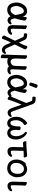

<svg xmlns="http://www.w3.org/2000/svg" viewBox="2021 -2837 1018 5100"><g transform="rotate(90 2530.0 -287.0)"><path d="M248 30Q73 30 49 -183Q47 -197 47 -213Q47 -305 94 -386Q158 -498 275 -498Q341 -498 379.5 -457.5Q418 -417 427 -376Q430 -391 432 -459Q434 -488 461 -488Q480 -488 503 -471Q526 -454 529 -432Q522 -379 503.5 -302Q485 -225 466 -169Q486 -82 511 -66Q524 -59 546 -59Q559 -59 573.5 -72Q588 -85 604 -85Q627 -85 627 -61Q627 -47 613.5 -27.5Q600 -8 575.5 7Q551 22 517 22Q481 22 453.5 -1.5Q426 -25 414 -59Q395 -26 347.5 2Q300 30 248 30ZM240 -57Q332 -57 380 -184L370 -235Q354 -331 334.5 -371Q315 -411 275 -411Q213 -411 174 -337Q139 -273 139 -212Q139 -199 141 -186Q156 -57 240 -57Z M764 23Q647 23 647 -126L651 -254Q656 -397 656 -428L655 -471Q657 -491 680 -491Q693 -491 710 -485Q751 -471 754 -447L755 -442L748 -352L743 -122Q743 -104 744.5 -87.5Q746 -71 756.5 -67.5Q767 -64 780 -64Q820 -64 845 -85Q865 -101 879 -101Q903 -101 903 -74Q903 -55 883.5 -32Q864 -9 832 7Q800 23 764 23Z M1312 173Q1220 173 1170 64L1111 -68L1048 63Q1039 81 1014 152Q1006 173 985 173Q967 173 945.5 152Q924 131 924 115Q924 103 936 83Q944 71 1063 -175L978 -363Q966 -389 957 -398.5Q948 -408 934 -410Q920 -412 892 -412Q864 -412 864 -456Q864 -500 898 -500Q975 -500 1009 -473Q1026 -459 1038 -437Q1050 -415 1112 -277L1170 -398Q1189 -440 1200 -486Q1205 -503 1227 -503Q1243 -503 1268 -484Q1293 -465 1293 -445Q1293 -437 1279 -411.5Q1265 -386 1161 -171L1248 24Q1266 61 1281 75Q1296 89 1316 89Q1342 89 1352 80Q1376 63 1390 63Q1410 63 1412 84Q1412 95 1400.5 116Q1389 137 1365 155Q1341 173 1312 173Z M1499 202Q1481 202 1455.5 190.5Q1430 179 1428 158Q1432 107 1440 -151Q1448 -409 1448 -438L1447 -473Q1449 -496 1475 -496Q1493 -496 1516.5 -483.5Q1540 -471 1543 -450Q1543 -433 1541 -406Q1538 -373 1533 -193Q1533 -60 1623 -60Q1659 -60 1692.5 -88.5Q1726 -117 1729 -173Q1739 -385 1739 -414L1738 -468Q1738 -488 1765 -488Q1782 -488 1807 -476Q1832 -464 1835 -442Q1830 -366 1821 -118Q1821 -51 1850 -51Q1880 -51 1899 -59.5Q1918 -68 1932 -68Q1955 -68 1955 -46Q1955 -32 1939 -16Q1901 25 1846 25Q1755 25 1748 -20Q1740 -7 1700.5 10.5Q1661 28 1619 28Q1538 28 1527 3L1525 130V183Q1525 202 1499 202Z M2226 -555Q2209 -555 2190 -565.5Q2171 -576 2171 -590Q2171 -601 2173 -603L2222 -755Q2228 -776 2255 -776Q2275 -776 2296 -764Q2317 -752 2317 -732Q2317 -727 2253 -572Q2248 -555 2226 -555ZM2170 30Q1995 30 1971 -183Q1969 -197 1969 -213Q1969 -305 2016 -386Q2080 -498 2197 -498Q2263 -498 2301.5 -457.5Q2340 -417 2349 -376Q2352 -391 2354 -459Q2356 -488 2383 -488Q2402 -488 2425 -471Q2448 -454 2451 -432Q2444 -379 2425.5 -302Q2407 -225 2388 -169Q2408 -82 2433 -66Q2446 -59 2468 -59Q2481 -59 2495.5 -72Q2510 -85 2526 -85Q2549 -85 2549 -61Q2549 -47 2535.5 -27.5Q2522 -8 2497.5 7Q2473 22 2439 22Q2403 22 2375.5 -1.5Q2348 -25 2336 -59Q2317 -26 2269.5 2Q2222 30 2170 30ZM2162 -57Q2254 -57 2302 -184L2292 -235Q2276 -331 2256.5 -371Q2237 -411 2197 -411Q2135 -411 2096 -337Q2061 -273 2061 -212Q2061 -199 2063 -186Q2078 -57 2162 -57Z M2972 20Q2889 20 2847 -101L2759 -353Q2730 -285 2688.5 -176.5Q2647 -68 2641.5 -44.5Q2636 -21 2630 -1.5Q2624 18 2601 18Q2583 18 2559.5 -1Q2536 -20 2536 -36Q2536 -48 2544 -65Q2552 -82 2612.5 -229.5Q2673 -377 2716 -474L2678 -582Q2668 -611 2659 -621.5Q2650 -632 2635 -634.5Q2620 -637 2580 -637Q2546 -637 2546 -678Q2546 -726 2581 -726Q2642 -726 2676 -714.5Q2710 -703 2727.5 -678.5Q2745 -654 2758 -615L2932 -126Q2946 -89 2956 -77.5Q2966 -66 2985 -64Q3017 -64 3032.5 -76Q3048 -88 3063 -88Q3087 -88 3087 -63Q3087 -49 3072 -29.5Q3057 -10 3032 5Q3007 20 2972 20Z M3509 30Q3462 30 3423 1.5Q3384 -27 3378 -52Q3347 30 3247 30Q3201 30 3166 1Q3082 -63 3082 -213Q3082 -303 3128 -378Q3167 -445 3221 -484Q3242 -499 3247 -499Q3266 -499 3283 -477Q3300 -455 3300 -436Q3300 -418 3287 -412Q3249 -396 3222 -359Q3172 -289 3172 -199Q3179 -54 3245 -54Q3315 -54 3333 -189Q3339 -237 3339 -281V-297Q3339 -326 3385 -326Q3401 -326 3419 -318Q3437 -310 3437 -290Q3429 -246 3429 -208Q3429 -186 3433.5 -148.5Q3438 -111 3454 -82.5Q3470 -54 3499 -54Q3566 -54 3589 -139Q3598 -169 3598 -203Q3598 -265 3577 -323Q3546 -402 3502 -435Q3483 -449 3483 -468Q3483 -492 3509 -492Q3546 -492 3607 -422Q3687 -326 3687 -199Q3687 -125 3657 -63Q3613 30 3509 30Z M3997 23Q3884 23 3884 -127L3892 -397Q3847 -395 3820 -391Q3793 -387 3781 -386Q3761 -386 3745.5 -409.5Q3730 -433 3730 -454Q3730 -479 3753 -479L3830 -477Q4029 -489 4113 -499Q4135 -499 4149 -475.5Q4163 -452 4163 -433Q4163 -407 4140 -407L4075 -408Q4053 -408 3987 -404L3980 -118Q3980 -102 3981.5 -85Q3983 -68 4008 -65Q4065 -65 4087 -85Q4107 -101 4121 -101Q4145 -101 4145 -74Q4145 -55 4125 -32Q4079 23 3997 23Z M4282 -34Q4217 -103 4217 -220Q4217 -297 4259 -380Q4307 -466 4339 -466Q4355 -466 4358 -462Q4405 -498 4469 -498Q4532 -498 4581 -467Q4686 -400 4689 -232Q4689 -134 4627.5 -52Q4566 30 4455 30Q4344 30 4282 -34ZM4447 -55Q4492 -55 4526 -79Q4597 -130 4597 -241Q4597 -249 4595.5 -286.5Q4594 -324 4562.5 -369Q4531 -414 4464 -414Q4397 -414 4352.5 -352Q4308 -290 4308 -220Q4308 -214 4309.5 -172.5Q4311 -131 4347 -93Q4383 -55 4447 -55Z M4921 23Q4804 23 4804 -126L4808 -254Q4813 -397 4813 -428L4812 -471Q4814 -491 4837 -491Q4850 -491 4867 -485Q4908 -471 4911 -447L4912 -442L4905 -352L4900 -122Q4900 -104 4901.5 -87.5Q4903 -71 4913.5 -67.5Q4924 -64 4937 -64Q4977 -64 5002 -85Q5022 -101 5036 -101Q5060 -101 5060 -74Q5060 -55 5040.5 -32Q5021 -9 4989 7Q4957 23 4921 23Z"/></g></svg>

Font: LXGW ZhenKai
Style: Regular
Weight: 400
Designer: LXGW / Fontworks Inc.
Foundry: LXGW / Fontworks Inc.
Version: Version 0.800;June 8, 2025